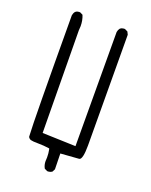

<svg xmlns="http://www.w3.org/2000/svg" viewBox="-159 -846 818 1039"><g transform="rotate(20 250.0 -326.5)"><path d="M244.1 107.9Q246.1 108.4 249 108.4Q252 108.4 255.9 107.4Q264.6 106.4 272.5 100.6L280.8 84.5L278.8 -5.9Q370.6 -12.2 384.8 -13.7Q394.5 -14.6 399.7 -35.9Q404.8 -57.1 404.8 -98.1L401.9 -734.4L394 -750.5L377.9 -758.3Q376 -758.8 373 -758.8Q370.1 -758.8 366.2 -757.8Q356.9 -756.8 350.1 -750.5Q342.3 -740.7 340.3 -728L342.3 -71.3L150.9 -77.6L145 -666.5Q146.5 -679.2 146.5 -690.9Q146.5 -724.1 134.8 -752.4L119.1 -760.3Q117.2 -760.7 112.8 -760.7Q108.4 -760.7 102.5 -759Q96.7 -757.3 91.3 -752.4Q83.5 -742.7 81.5 -730Q83.5 -119.1 88.9 -41L89.4 -32.7Q94.7 -22.9 104.5 -19.5Q116.2 -16.1 147.2 -16.1Q178.2 -16.1 212.9 -11.2L214.4 -6.3Q218.8 14.6 218.8 37.6Q218.8 44.9 218.3 50.5Q217.8 56.2 217.8 59.6Q217.8 82 228 100.1Z"/></g></svg>

Font: Bakudai
Style: ExtraLight
Weight: 200
Version: Version 1.48